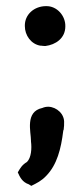

<svg xmlns="http://www.w3.org/2000/svg" viewBox="-20 -492 273 626"><path d="M38 70C45 86 53 102 74 109L82 114C100 105 115 98 131 81C166 45 179 -7 186 -64C187 -71 188 -67 188 -74C189 -78 189 -86 189 -91C191 -120 165 -143 138 -144C131 -144 125 -143 118 -140C61 -128 81 -62 81 -33V-31C84 -8 82 22 68 36C51 46 45 58 38 70ZM61 -407C61 -377 81 -348 112 -343H115C117 -343 120 -342 126 -342H128C161 -346 193 -367 193 -406C194 -440 166 -473 130 -472C92 -472 60 -445 61 -407Z"/></svg>

Font: Hussar Pisanka
Style: Bd
Weight: 700
Designer: Robert Jablonski
Foundry: Cannot Into Space Fonts
Version: Version 1.070